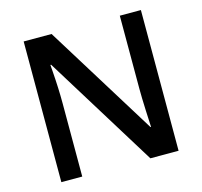

<svg xmlns="http://www.w3.org/2000/svg" viewBox="-104 -828 990 941"><g transform="rotate(-15 391.5 -357.0)"><path d="M689 0H545.9L194.8 -568.8H190.9L193.4 -537.1Q200.2 -446.3 200.2 -371.1V0H94.2V-713.9H235.8L585.9 -147.9H588.9Q587.9 -159.2 585 -229.7Q582 -300.3 582 -339.8V-713.9H689Z"/></g></svg>

Font: f4_41340          
Style: Regular
Weight: 600
Foundry: Ascender Corporation
Version: Version 1.10